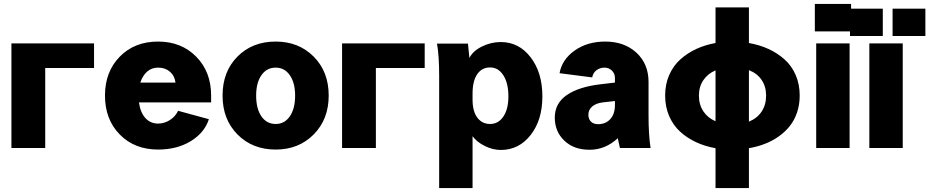

<svg xmlns="http://www.w3.org/2000/svg" viewBox="-20 -740 4647 960"><path d="M37.1 -522.9H450.2V-399.9H206.1V0H37.1Z M504.9 -262.2Q504.9 -381.3 578.9 -456.8Q652.8 -532.2 770.5 -532.2Q886.7 -532.2 961.2 -456.5Q1035.6 -380.9 1035.6 -262.2V-228H674.8Q681.6 -177.7 706.8 -149.9Q731.9 -122.1 770.5 -122.1Q801.3 -122.1 828.9 -139.4Q856.4 -156.7 870.6 -186L1024.4 -144Q1002.9 -76.7 934.1 -34.4Q865.2 7.8 770.5 7.8Q652.8 7.8 578.9 -67.4Q504.9 -142.6 504.9 -262.2ZM770.5 -401.9Q738.8 -401.9 716.1 -382.3Q693.4 -362.8 681.6 -327.1H857.4Q853.5 -360.8 829.8 -381.3Q806.2 -401.9 770.5 -401.9Z M1623.5 -262.2Q1623.5 -143.6 1548.6 -67.9Q1473.6 7.8 1358.4 7.8Q1242.2 7.8 1167.5 -67.6Q1092.8 -143.1 1092.8 -262.2Q1092.8 -381.8 1167.2 -457Q1241.7 -532.2 1358.4 -532.2Q1473.6 -532.2 1548.6 -456.8Q1623.5 -381.3 1623.5 -262.2ZM1260.7 -262.2Q1260.7 -196.3 1287.1 -158.2Q1313.5 -120.1 1358.4 -120.1Q1402.8 -120.1 1429.2 -158.4Q1455.6 -196.8 1455.6 -262.2Q1455.6 -325.7 1429.2 -363.8Q1402.8 -401.9 1358.4 -401.9Q1313.5 -401.9 1287.1 -364Q1260.7 -326.2 1260.7 -262.2Z M1690.4 -522.9H2103.5V-399.9H1859.4V0H1690.4Z M2342.8 -59.1V200.2H2175.8V-359.9Q2175.8 -462.9 2165 -522H2319.8Q2320.3 -515.6 2323 -489.5Q2325.7 -463.4 2327.1 -450.2Q2344.2 -484.9 2389.4 -507.3Q2434.6 -529.8 2483.9 -529.8Q2574.7 -529.8 2633.3 -453.4Q2691.9 -377 2691.9 -257.8Q2691.9 -140.1 2633.3 -65.2Q2574.7 9.8 2483.9 9.8Q2443.8 9.8 2403.6 -10.3Q2363.3 -30.3 2342.8 -59.1ZM2342.8 -272V-242.2Q2342.8 -183.1 2366.7 -151.6Q2390.6 -120.1 2430.2 -120.1Q2471.7 -120.1 2496.8 -157.2Q2522 -194.3 2522 -257.8Q2522 -324.2 2496.8 -363.5Q2471.7 -402.8 2430.2 -402.8Q2389.6 -402.8 2366.2 -369.1Q2342.8 -335.4 2342.8 -272Z M3232.9 0H3079.6Q3079.6 0.5 3076.9 -12Q3074.2 -24.4 3071.5 -36.9Q3068.8 -49.3 3068.8 -48.8Q3006.8 8.8 2927.7 8.8Q2849.1 8.8 2801.5 -36.9Q2753.9 -82.5 2753.9 -151.9Q2753.9 -223.6 2814.2 -264.9Q2874.5 -306.2 2983.9 -318.8L3054.7 -327.1V-350.1Q3054.7 -372.1 3039.6 -387Q3024.4 -401.9 3002.4 -401.9Q2980.5 -401.9 2963.1 -389.4Q2945.8 -377 2940.9 -353L2777.8 -374Q2789.6 -441.9 2853 -487.1Q2916.5 -532.2 3005.9 -532.2Q3101.6 -532.2 3162.1 -476.6Q3222.7 -420.9 3222.7 -330.1V-162.1Q3222.7 -65.9 3232.9 0ZM2970.7 -119.1Q3008.3 -119.1 3031.5 -144.5Q3054.7 -169.9 3054.7 -215.8V-234.9L2993.7 -228Q2960.9 -224.1 2941.4 -207.8Q2921.9 -191.4 2921.9 -166Q2921.9 -145 2934.6 -132.1Q2947.3 -119.1 2970.7 -119.1Z M3557.6 200.2V1Q3505.4 -8.3 3460.9 -28.8Q3416.5 -49.3 3381.3 -81.1Q3346.2 -112.8 3325.9 -159.4Q3305.7 -206.1 3305.7 -262.2Q3305.7 -318.4 3325.9 -364.7Q3346.2 -411.1 3381.6 -442.9Q3417 -474.6 3461.2 -495.1Q3505.4 -515.6 3557.6 -524.9V-703.1H3724.6V-524.9Q3777.8 -515.6 3822.5 -495.1Q3867.2 -474.6 3902.8 -442.9Q3938.5 -411.1 3958.5 -364.7Q3978.5 -318.4 3978.5 -262.2Q3978.5 -216.8 3965.3 -177.7Q3952.1 -138.7 3928.7 -109.4Q3905.3 -80.1 3873 -57.4Q3840.8 -34.7 3803.7 -20.5Q3766.6 -6.3 3724.6 1V200.2ZM3474.6 -262.2Q3474.6 -216.8 3496.6 -183.6Q3518.6 -150.4 3557.6 -133.8V-388.2Q3518.6 -371.6 3496.6 -338.9Q3474.6 -306.2 3474.6 -262.2ZM3810.5 -262.2Q3810.5 -307.1 3788.1 -340.3Q3765.6 -373.5 3724.6 -389.2V-131.8Q3765.6 -148.4 3788.1 -182.1Q3810.5 -215.8 3810.5 -262.2Z M4061 0V-522.9H4228V0ZM4054.2 -583V-720.2H4235.4V-583Z M4326.7 0V-522.9H4493.7V0ZM4394 -560.1H4230V-696.8H4394ZM4606.9 -560.1H4442.9V-696.8H4606.9Z"/></svg>

Font: LT Superior Black
Style: Regular
Weight: 900
Designer: Daniel Lyons
Foundry: LyonsType
Version: Version 2.005